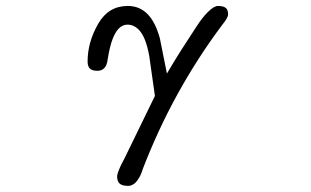

<svg xmlns="http://www.w3.org/2000/svg" viewBox="-20 -497 1040 642"><path d="M397 31.2Q382.3 58.1 377 72.5Q371.6 86.9 371.6 92.3Q371.6 97.7 372.6 102.5Q374.5 111.3 379.4 116.2Q387.7 124.5 407.2 124.5Q414.6 124.5 419.4 122.6Q427.7 119.1 432.9 113.8Q438 108.4 441.9 102.5Q450.7 89.8 457 69.8V69.3Q557.6 -192.9 723.6 -414.6Q742.7 -437.5 742.7 -449.2Q742.7 -462.9 736.3 -469.2Q728.5 -477.1 709 -477.1Q695.3 -477.1 674.8 -456.5Q656.7 -439 635.7 -406.2Q578.1 -318.8 551.8 -273.9L538.1 -251L514.6 -368.7Q499.5 -423.8 472.9 -450.4Q446.3 -477.1 407.2 -477.1Q342.8 -477.1 308.6 -418Q272.9 -356.4 272.9 -291Q272.9 -275.4 280.5 -267.8Q288.1 -260.3 305.7 -260.3Q319.8 -260.3 328.1 -268.6Q337.9 -277.8 340.3 -300.3Q347.2 -342.3 356.4 -366.2Q365.7 -390.1 377.4 -401.9Q390.1 -414.6 406.2 -414.6Q426.8 -414.6 442.9 -398.9Q455.6 -386.2 464.4 -364.3Q473.1 -342.3 479 -310.1L498 -176.3Z"/></svg>

Font: YuPearl-ExtraLight
Style: ExtraLight
Weight: 200
Designer: Max Yao
Foundry: Max-Everyday
Version: Version 1.011; ttfautohint (v1.8.3)